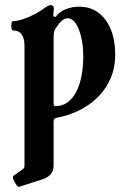

<svg xmlns="http://www.w3.org/2000/svg" viewBox="-20 -451 483 745"><path d="M54 274Q50 275 43 265.5Q36 256 32 245Q28 234 32 231L68 206Q75 201 75 191V-272Q75 -333 30 -333Q26 -333 24.5 -342Q23 -351 24.5 -360Q26 -369 30 -369Q46 -369 69 -376.5Q92 -384 115.5 -396.5Q139 -409 156 -422Q163 -427 167.5 -429Q172 -431 177 -431Q182 -431 185.5 -428Q189 -425 189 -418Q188 -411 187.5 -403.5Q187 -396 187 -388L195 -385Q210 -405 234.5 -415Q259 -425 287 -425Q332 -425 363 -401Q394 -377 410.5 -335.5Q427 -294 427 -241Q427 -187 408 -144.5Q389 -102 356.5 -71Q324 -40 283.5 -21Q243 -2 200 6Q193 7 190.5 11Q188 15 188 22V192Q188 211 177.5 224Q167 237 147 244ZM196 -39Q220 -39 240 -52.5Q260 -66 274 -91.5Q288 -117 295.5 -152.5Q303 -188 303 -231Q303 -274 295 -307.5Q287 -341 273.5 -360.5Q260 -380 242 -380Q230 -380 218.5 -369.5Q207 -359 193 -336Q190 -331 189 -323Q188 -315 188 -305V-49Q188 -39 196 -39Z"/></svg>

Font: Junicode VF
Style: Regular
Weight: 400
Designer: Peter S. Baker
Version: Version 2.213